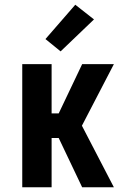

<svg xmlns="http://www.w3.org/2000/svg" viewBox="-20 -791 540 811"><path d="M327 0 228 -208H198V0H74V-520H198V-312H228L327 -520H461L326 -260L461 0ZM236 -574 172 -626 298 -771 377 -709Z"/></svg>

Font: Iosevka Term Curly Extrabold
Style: Regular
Weight: 800
Designer: Belleve Invis
Foundry: Belleve Invis
Version: Version 32.3.0